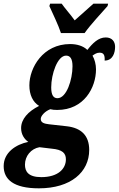

<svg xmlns="http://www.w3.org/2000/svg" viewBox="-83 -786 647 1046"><path d="M249 -606H378C411 -653 470 -715 503 -753L506 -766H426C403 -745 354 -702 324 -675C305 -702 268 -744 253 -766H190L186 -753C203 -715 236 -647 249 -606ZM129 240C302 240 403 152 403 31C403 -49 358 -89 282 -98L184 -109C159 -112 139 -117 139 -138C139 -155 162 -180 191 -191C203 -188 213 -187 229 -187C375 -187 440 -309 440 -408C440 -435 433 -462 421 -483C434 -492 444 -499 460 -499C482 -499 489 -485 487 -456C532 -456 544 -499 544 -531C544 -559 528 -582 493 -582C453 -582 422 -551 393 -514C370 -536 336 -546 299 -546C151 -546 77 -417 77 -321C77 -269 96 -230 130 -209C70 -179 32 -137 32 -88C32 -52 51 -27 71 -13C3 1 -63 45 -63 119C-63 191 -10 240 129 240ZM230 -251C208 -251 196 -268 196 -310C196 -382 230 -483 277 -483C300 -483 312 -465 312 -425C312 -353 280 -251 230 -251ZM142 179C71 179 53 148 53 111C53 64 86 24 132 16L199 24C256 29 276 48 276 82C276 133 234 179 142 179Z"/></svg>

Font: Noto Serif Condensed Extra
Style: Italic
Weight: 800
Width: 3
Italic angle: -12°
Designer: Monotype Design Team
Foundry: Monotype Imaging Inc.
Version: Version 1.901